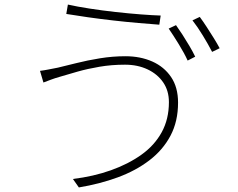

<svg xmlns="http://www.w3.org/2000/svg" viewBox="-20 -787 1040 840"><path d="M719 -340Q719 -390 694 -426.5Q669 -463 625.5 -483.5Q582 -504 527 -504Q468 -504 415.5 -495Q363 -486 320.5 -474Q278 -462 245 -452Q220 -445 203 -438.5Q186 -432 170 -426L155 -477Q172 -479 192 -483Q212 -487 233 -491Q267 -499 314.5 -511Q362 -523 417.5 -532Q473 -541 529 -541Q594 -541 646 -518Q698 -495 728.5 -450Q759 -405 759 -338Q759 -256 726 -193.5Q693 -131 633.5 -85.5Q574 -40 495 -11Q416 18 325 33L299 -4Q389 -15 465 -42Q541 -69 598.5 -110Q656 -151 687.5 -208.5Q719 -266 719 -340ZM277 -767Q317 -758 372 -749.5Q427 -741 485.5 -734.5Q544 -728 596.5 -724Q649 -720 683 -719L677 -679Q637 -682 584.5 -686.5Q532 -691 475 -697.5Q418 -704 365 -711.5Q312 -719 270 -726ZM750 -677Q763 -659 778.5 -635Q794 -611 809 -585.5Q824 -560 834 -539L801 -522Q787 -553 762.5 -593Q738 -633 718 -662ZM854 -713Q868 -694 884 -669.5Q900 -645 915.5 -620Q931 -595 941 -576L908 -560Q891 -593 867.5 -631.5Q844 -670 822 -698Z"/></svg>

Font: Noto Sans KR ExtraLight
Style: Regular
Weight: 250
Designer: Ryoko NISHIZUKA  (kana, bopomofo & ideographs); Paul D. Hunt (Latin, Greek & Cyrillic); Sandoll Communications , Soo-you
Foundry: Adobe
Version: Version 2.004-H2;hotconv 1.0.118;makeotfexe 2.5.65603